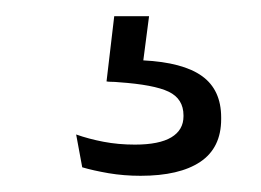

<svg xmlns="http://www.w3.org/2000/svg" viewBox="-20 -26 322 237"><path d="M164 -6 154.5 67 127.5 48Q133.5 48 141.5 48Q149.5 48 156.5 48.5Q206 51 229.5 68Q253 85 253 119V121Q253 156.5 227.2 173.8Q201.5 191 153.5 191Q133 191 114 187.8Q95 184.5 81.5 180.5L74 140Q89.5 145.5 107.8 149Q126 152.5 146.5 152.5Q176.5 152.5 191.5 143.5Q206.5 134.5 206.5 117.5V116.5Q206.5 96 188.2 87.2Q170 78.5 126.5 75.5Q121.5 75 117.8 75Q114 75 111.5 74.5L121 -6Z"/></svg>

Font: Anek Odia Medium Light
Style: Regular
Weight: 300
Version: Version 1.003